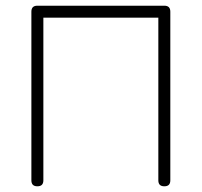

<svg xmlns="http://www.w3.org/2000/svg" viewBox="-20 -653 707 673"><path d="M111 0Q100.5 0 95.2 -5.2Q90 -10.5 90 -21V-612Q90 -622.5 95.2 -627.8Q100.5 -633 111 -633H556Q566.5 -633 571.8 -627.8Q577 -622.5 577 -612V-21Q577 -10.5 571.8 -5.2Q566.5 0 556 0Q545.5 0 540.2 -5.2Q535 -10.5 535 -21V-591H132V-21Q132 -10.5 126.8 -5.2Q121.5 0 111 0Z"/></svg>

Font: Jura Light Light
Style: Regular
Weight: 300
Version: Version 5.106